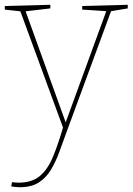

<svg xmlns="http://www.w3.org/2000/svg" viewBox="-26 -545 553 801"><path d="M21 233 24 215Q32 216 38.5 216.5Q45 217 52 217Q107 217 140 189.5Q173 162 195 109Q217 56 239 -20V-7L57 -503L66 -497L-6 -505V-520L184 -525V-510L74 -497L79 -503L250 -29H246L419 -503L424 -498L317 -505V-520L507 -525V-510L430 -497L439 -503L252 5Q236 49 221 90Q206 131 186 164Q166 197 135.5 216.5Q105 236 57 236Q44 236 21 233Z"/></svg>

Font: Bitter Thin Thin
Style: Regular
Weight: 250
Version: Version 2.002